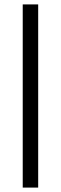

<svg xmlns="http://www.w3.org/2000/svg" viewBox="-20 -720 275 870"><path d="M83 -700H153V130H83Z"/></svg>

Font: PT Serif
Style: Bold
Weight: 700
Designer: A.Korolkova, O.Umpeleva, V.Yefimov
Foundry: ParaType Ltd
Version: Version 1.000W OFL; ttfautohint (v1.6)